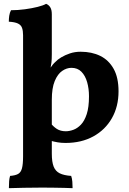

<svg xmlns="http://www.w3.org/2000/svg" viewBox="-20 -737 673 1002"><path d="M26.4 245Q26.4 223.6 27.7 208.1Q29 192.6 32.6 181Q59.6 179 74.3 170.9Q89 162.8 94.7 141.3Q100.4 119.8 100.4 79V-553.4Q100.4 -576.4 95 -591.5Q89.6 -606.6 73.6 -614.3Q57.6 -622 26 -623.8Q26 -639.6 28.3 -655.2Q30.6 -670.8 37.4 -683.6Q72.8 -683.6 109.9 -688.6Q147 -693.6 176.6 -701.1Q206.2 -708.6 220.6 -717Q234.4 -711.6 242.4 -698.7Q250.4 -685.8 250.4 -662.6V-454.4Q250.4 -426.8 248.4 -410.4Q246.4 -394 242.6 -375.2L250.4 -306V65Q250.4 108 260 132.3Q269.6 156.6 291.7 167.5Q313.8 178.4 351.4 181Q356.2 194.4 357.5 211.4Q358.8 228.4 358.8 245Q341 244 314.7 243.5Q288.4 243 258.8 242.5Q229.2 242 200.4 242Q154 242 104.4 243Q54.8 244 26.4 245ZM322 9Q299.6 9 281 5.8Q262.4 2.6 240 -3.6V-99.2Q257 -77 276.3 -64.5Q295.6 -52 323.4 -52Q342 -52 362.9 -59.6Q383.8 -67.2 402.3 -86.4Q420.8 -105.6 432.6 -141.5Q444.4 -177.4 444.4 -234.4Q444.4 -274.4 434.7 -308.3Q425 -342.2 404.9 -362.6Q384.8 -383 352.8 -383Q328 -383 304.5 -366.9Q281 -350.8 265.7 -314.2Q250.4 -277.6 250.4 -216L210 -318.4Q226.6 -358.2 241.2 -380.3Q255.8 -402.4 269.2 -414Q280 -426 299.8 -437.9Q319.6 -449.8 345.2 -458.4Q370.8 -467 400.8 -467Q459.2 -467 503.4 -445.2Q547.6 -423.4 573.1 -377.7Q598.6 -332 598.6 -260.6Q598.6 -181.2 564 -120.3Q529.4 -59.4 467.1 -25.2Q404.8 9 322 9Z"/></svg>

Font: Vollkorn
Style: Regular
Weight: 400
Designer: Friedrich Althausen
Foundry: Friedrich Althausen
Version: Version 4.104